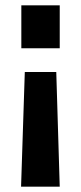

<svg xmlns="http://www.w3.org/2000/svg" viewBox="-20 -520 304 720"><path d="M204 -500V-339H60V-500ZM191 -250 204 180H59L73 -250Z"/></svg>

Font: Titillium-CLs Web
Style: CLs-Bold
Weight: 700
Version: Version 1.002;PS 57.000;hotconv 1.0.70;makeotf.lib2.5.55311